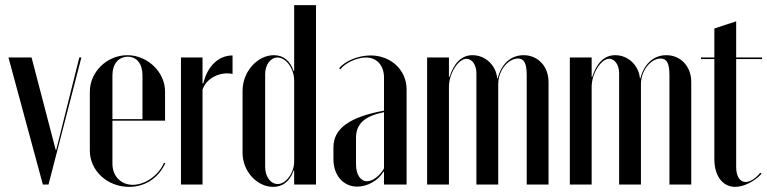

<svg xmlns="http://www.w3.org/2000/svg" viewBox="-20 -719 2989 748"><path d="M297 -495H289L199 -135H197L103 -495H13L147 0H169Z M330 -362V-132C330 -54 398 9 483 9C545 9 597 -25 624 -83L619 -85C598 -36 546 1 497 1C451 1 418 -33 418 -81V-249H623V-363C623 -438 555 -504 476 -504C397 -504 330 -439 330 -362ZM418 -255V-426C418 -469 441 -498 478 -498C513 -498 535 -470 535 -426V-255Z M685 -495V0H769V-370C784 -414 836 -441 886 -431V-503C831 -503 788 -461 772 -394H769V-495Z M1126 0H1211V-699H1126V-442H1124C1110 -484 1082 -504 1047 -504C983 -504 925 -440 925 -366V-123C925 -52 981 9 1044 9C1081 9 1109 -12 1124 -55H1126ZM1126 -406V-89C1126 -46 1094 -2 1062 -2C1034 -2 1013 -31 1013 -69V-430C1013 -467 1034 -495 1061 -495C1094 -495 1126 -452 1126 -406Z M1279 -99C1279 -36 1317 8 1372 8C1411 8 1453 -15 1474 -50H1476V0H1564V-371C1564 -446 1503 -503 1424 -503C1376 -503 1325 -482 1301 -453L1306 -449C1325 -474 1370 -495 1406 -495C1448 -495 1476 -464 1476 -417V-288C1341 -263 1279 -218 1279 -145ZM1410 -13C1384 -13 1367 -39 1367 -79V-182C1367 -238 1402 -267 1476 -282V-63C1460 -34 1432 -13 1410 -13Z M1919 -414H1917C1912 -466 1870 -504 1821 -504C1774 -504 1747 -468 1731 -419H1729V-495H1644V0H1729V-381C1729 -433 1766 -490 1797 -490C1819 -490 1836 -466 1836 -434V0H1921V-391C1921 -445 1960 -491 1998 -491C2022 -491 2032 -472 2032 -426V0H2117V-400C2117 -460 2076 -504 2020 -504C1967 -504 1932 -466 1919 -414Z M2475 -414H2473C2468 -466 2426 -504 2377 -504C2330 -504 2303 -468 2287 -419H2285V-495H2200V0H2285V-381C2285 -433 2322 -490 2353 -490C2375 -490 2392 -466 2392 -434V0H2477V-391C2477 -445 2516 -491 2554 -491C2578 -491 2588 -472 2588 -426V0H2673V-400C2673 -460 2632 -504 2576 -504C2523 -504 2488 -466 2475 -414Z M2844 9C2878 9 2919 -12 2947 -42L2942 -46C2923 -23 2902 -10 2885 -10C2862 -10 2848 -33 2848 -68V-489H2949V-495H2848V-636L2763 -608V-495H2711V-489H2763V-99C2763 -34 2795 9 2844 9Z"/></svg>

Font: Moniqa SemBd Display
Style: Regular
Weight: 600
Designer: Rajesh Rajput
Foundry: Rajesh Rajput
Version: Version 1.000